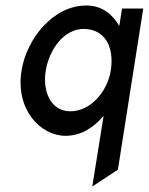

<svg xmlns="http://www.w3.org/2000/svg" viewBox="-20 -482 540 697"><path d="M58 -225C36 -83 127 11 218 11C277 11 321 -21 356 -61L315 195L408 134L500 -451H423L413 -388C389 -428 353 -462 293 -462C174 -462 77 -343 58 -225ZM146 -225C159 -306 215 -377 283 -377C360 -377 396 -313 382 -225C370 -152 311 -78 235 -78C164 -78 134 -151 146 -225Z"/></svg>

Font: Charger Sport
Style: SeBdNrwObl
Weight: 600
Designer: Jasper
Foundry: Cannot Into Space Fonts
Version: Version 1.1